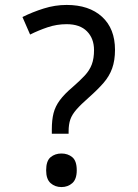

<svg xmlns="http://www.w3.org/2000/svg" viewBox="-20 -744 558 778"><path d="M190 -202V-220Q190 -258 197 -285.5Q204 -313 222.5 -338Q241 -363 273 -390Q304 -417 323.5 -438Q343 -459 352 -483Q361 -507 361 -541Q361 -588 332.5 -617Q304 -646 250 -646Q210 -646 173 -633.5Q136 -621 102 -604L71 -675Q111 -695 157 -709.5Q203 -724 250 -724Q341 -724 393.5 -676Q446 -628 446 -542Q446 -499 434.5 -467Q423 -435 399.5 -408Q376 -381 341 -350Q308 -321 290 -300.5Q272 -280 265 -260Q258 -240 258 -211V-202ZM229 14Q203 14 185 -2Q167 -18 167 -54Q167 -92 185 -107Q203 -122 229 -122Q255 -122 273 -107Q291 -92 291 -54Q291 -18 273 -2Q255 14 229 14Z"/></svg>

Font: ubangla85
Style: Book
Weight: 400
Designer: Jelle Bosma - Monotype Design Team
Foundry: Monotype Imaging Inc.
Version: Version 2.003